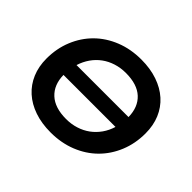

<svg xmlns="http://www.w3.org/2000/svg" viewBox="-125 -717 902 902"><g transform="rotate(45 326.0 -266.0)"><path d="M296 6Q236.5 6 188.5 -10.5Q140.5 -27 106.8 -57.5Q73 -88 55 -130.8Q37 -173.5 37 -226Q37 -293 60.5 -350.2Q84 -407.5 126 -449.2Q168 -491 226.8 -514.5Q285.5 -538 356 -538Q415.5 -538 463.5 -521.5Q511.5 -505 545.2 -474.8Q579 -444.5 597 -401.8Q615 -359 615 -306Q615 -239 591.5 -181.8Q568 -124.5 526 -82.8Q484 -41 425.2 -17.5Q366.5 6 296 6ZM303 -90Q338 -90 368.5 -99.8Q399 -109.5 423.5 -127.5Q448 -145.5 466 -171Q484 -196.5 493.5 -228H148Q149 -163.5 188.5 -126.8Q228 -90 303 -90ZM349 -442Q314 -442 283.5 -432.2Q253 -422.5 228.5 -404.5Q204 -386.5 186.2 -361Q168.5 -335.5 158.5 -304H504Q503 -369 463.8 -405.5Q424.5 -442 349 -442Z"/></g></svg>

Font: Argentum Sans
Style: Italic
Weight: 400
Italic angle: -11.3099°
Designer: Julieta Ulanovsky, Owen Earl, Rasmus Andersson, Cristiano Sobral
Foundry: The Argentum Sans Project Authors
Version: Version 3.131; ttfautohint (v1.8.4.7-5d5b-dirty)